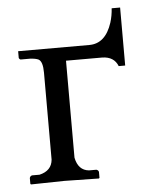

<svg xmlns="http://www.w3.org/2000/svg" viewBox="-45 -580 486 620"><g transform="rotate(-5 198.5 -270.0)"><path d="M104 -71.8V-354Q104 -390.1 90.3 -397.5Q81.1 -401.9 63 -402.8H32.2Q28.3 -404.3 26.9 -408.2V-430.2H257.8Q310.1 -430.2 331.5 -496.1Q338.4 -518.1 339.8 -542H367.2V-354H346.2Q334 -385.3 295.9 -386.2H178.2V-71.8Q186.5 -30.3 221.2 -26.9H245.1Q252 -24.9 252.9 -19V0L251 2Q250 2 139.2 0L30.8 2L28.8 0V-19Q30.8 -25.9 37.1 -26.9H61Q100.6 -36.1 104 -71.8Z"/></g></svg>

Font: Linux Biolinum Capitals O
Style: Small Caps
Weight: 400
Designer: Philipp H. Poll
Foundry: Philipp H. Poll
Version: Version 1.0.4